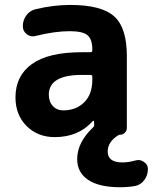

<svg xmlns="http://www.w3.org/2000/svg" viewBox="-20 -577 631 793"><path d="M361.3 -259.8Q361.3 -267.6 353.5 -267.6H317.4Q182.6 -267.6 181.6 -186.5Q181.6 -157.2 198.2 -139.2Q214.8 -121.1 241.2 -121.1Q293.9 -121.1 327.6 -154.3Q361.3 -187.5 361.3 -247.1ZM475.6 196.3Q389.6 196.3 344.2 166Q298.8 135.7 298.8 80.1Q298.8 11.7 363.3 -49.8Q369.1 -54.7 369.1 -61.5L368.2 -76.2Q368.2 -77.1 366.2 -78.1Q364.3 -79.1 363.3 -77.1Q304.7 -10.7 206.1 -10.7Q135.7 -10.7 89.8 -56.6Q43.9 -102.5 43.9 -174.8Q43.9 -263.7 111.8 -312.5Q179.7 -361.3 317.4 -361.3H353.5Q361.3 -361.3 361.3 -369.1V-372.1Q361.3 -415 341.3 -431.6Q321.3 -448.2 267.6 -448.2Q207 -448.2 127.9 -428.7Q122.1 -426.8 116.2 -426.8Q102.5 -426.8 90.8 -435.5Q74.2 -448.2 74.2 -468.8Q74.2 -494.1 89.4 -514.2Q104.5 -534.2 127.9 -539.1Q200.2 -556.6 270.5 -556.6Q398.4 -556.6 451.2 -509.8Q503.9 -462.9 503.9 -345.7V-48.8Q503.9 -37.1 495.6 -28.8Q487.3 -20.5 475.6 -20.5Q471.7 -20.5 468.8 -18.6Q424.8 8.8 424.8 48.8Q424.8 93.8 485.4 93.8Q511.7 93.8 539.1 85.9Q545.9 84 551.8 84Q563.5 84 574.2 91.8Q590.8 101.6 590.8 121.1Q590.8 146.5 576.2 166.5Q561.5 186.5 537.1 191.4Q507.8 196.3 475.6 196.3Z"/></svg>

Font: Gen Jyuu Gothic P Bold
Style: Bold
Weight: 700
Designer: [Source Han Sans]
Ryoko NISHIZUKA  (kana & ideographs); Paul D. Hunt (Latin, Greek & Cyrillic); Wenlong ZHANG  (bopomofo
Version: Version 1.002.20150607